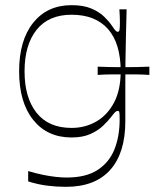

<svg xmlns="http://www.w3.org/2000/svg" viewBox="-20 -516 598 743"><path d="M358 -226V-258Q383 -257 407.5 -256.5Q432 -256 457 -256Q483 -256 508 -256.5Q533 -257 558 -258V-226Q533 -228 508 -228Q483 -228 457 -228Q432 -228 407.5 -228Q383 -228 358 -226ZM235 207Q199 207 163 202.5Q127 198 89 186V146Q119 155 146 160.5Q173 166 196 168.5Q219 171 238 171Q313 171 358 141.5Q403 112 423 61.5Q443 11 443 -53Q443 -73 442 -80Q441 -87 436 -87Q431 -87 426 -82.5Q421 -78 409 -62Q398 -48 379 -29.5Q360 -11 330 2.5Q300 16 257 16Q163 16 108.5 -52Q54 -120 54 -240Q54 -360 108.5 -428Q163 -496 257 -496Q303 -496 333.5 -483Q364 -470 383 -451.5Q402 -433 412 -418Q423 -402 427 -397.5Q431 -393 436 -393Q441 -393 442.5 -400.5Q444 -408 444 -430Q444 -439 443.5 -452.5Q443 -466 442 -480H470Q469 -435 467.5 -382Q466 -329 465.5 -279Q465 -229 465 -192Q465 -162 465 -143Q465 -124 465 -103.5Q465 -83 465 -47Q465 76 406.5 141.5Q348 207 235 207ZM257 -21Q310 -21 353 -46Q396 -71 421.5 -119.5Q447 -168 447 -240Q447 -348 398 -403.5Q349 -459 257 -459Q168 -459 121.5 -400.5Q75 -342 75 -240Q75 -138 121.5 -79.5Q168 -21 257 -21Z"/></svg>

Font: Ojuju ExtraLight
Style: Regular
Weight: 200
Designer: Chisaokwu Joboson, Mirko Velimirovic
Foundry: Udi Foundry
Version: Version 1.000